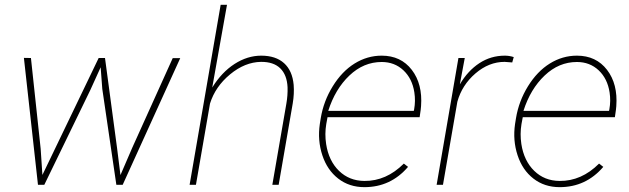

<svg xmlns="http://www.w3.org/2000/svg" viewBox="-20 -770 2622 800"><path d="M149.4 -150.4 156.7 -41 391.1 -528.3H417.5L467.8 -152.8L481.9 -40.5L531.2 -154.8L699.7 -527.8H731L491.2 0H464.8L406.2 -399.4L399.4 -489.7L356.4 -395L164.6 0H138.2L79.6 -528.8L108.9 -528.3Z M864.3 -405.3Q903.8 -469.2 957.5 -503.7Q1011.2 -538.1 1068.4 -538.1Q1128.9 -538.1 1163.6 -506.8Q1198.2 -475.6 1203.6 -416.5Q1206.5 -379.4 1199.7 -338.9L1141.1 0H1114.7L1173.3 -338.9Q1179.2 -373 1178.2 -406.2Q1175.8 -458 1147.7 -485.4Q1119.6 -512.7 1067.4 -512.2Q1000.5 -511.2 938.7 -460.2Q877 -409.2 855 -338.4L796.4 0H770L899.4 -750H925.8Z M1498.5 9.8Q1435.1 9.8 1389.2 -25.9Q1343.3 -61.5 1323 -123.3Q1302.7 -185.1 1312.5 -252.9L1316.4 -277.3Q1328.1 -348.6 1366.5 -410.6Q1404.8 -472.7 1457.5 -505.4Q1510.3 -538.1 1570.3 -538.1Q1650.4 -538.1 1695.8 -479Q1741.2 -419.9 1734.4 -327.6L1732.9 -312.5L1728.5 -281.7H1344.7L1339.4 -252.9Q1332.5 -211.9 1338.9 -169.9Q1349.6 -100.1 1392.3 -58.3Q1435.1 -16.6 1498 -16.1Q1589.4 -15.1 1662.6 -88.4L1680.2 -74.7Q1607.9 9.8 1498.5 9.8ZM1570.3 -511.7Q1495.1 -511.7 1435.8 -455.3Q1376.5 -398.9 1347.7 -308.1H1704.1L1705.6 -314.5Q1711.9 -349.6 1706.5 -384.8Q1697.8 -442.4 1660.9 -477.1Q1624 -511.7 1570.3 -511.7Z M2114.3 -509.8 2082.5 -512.2Q2017.1 -512.2 1960.9 -463.9Q1904.8 -415.5 1885.7 -346.2L1825.7 0H1799.3L1890.1 -528.3H1916.5L1896 -418.5Q1929.2 -475.1 1977.1 -506.6Q2024.9 -538.1 2083.5 -538.1Q2102.1 -538.1 2120.6 -532.2Z M2312 9.8Q2248.5 9.8 2202.6 -25.9Q2156.7 -61.5 2136.5 -123.3Q2116.2 -185.1 2126 -252.9L2129.9 -277.3Q2141.6 -348.6 2179.9 -410.6Q2218.3 -472.7 2271 -505.4Q2323.7 -538.1 2383.8 -538.1Q2463.9 -538.1 2509.3 -479Q2554.7 -419.9 2547.9 -327.6L2546.4 -312.5L2542 -281.7H2158.2L2152.8 -252.9Q2146 -211.9 2152.3 -169.9Q2163.1 -100.1 2205.8 -58.3Q2248.5 -16.6 2311.5 -16.1Q2402.8 -15.1 2476.1 -88.4L2493.7 -74.7Q2421.4 9.8 2312 9.8ZM2383.8 -511.7Q2308.6 -511.7 2249.3 -455.3Q2189.9 -398.9 2161.1 -308.1H2517.6L2519 -314.5Q2525.4 -349.6 2520 -384.8Q2511.2 -442.4 2474.4 -477.1Q2437.5 -511.7 2383.8 -511.7Z"/></svg>

Font: TypoPRO Roboto
Style: Italic
Weight: 250
Italic angle: -12°
Designer: Google
Version: Version 2.136; 2016